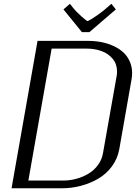

<svg xmlns="http://www.w3.org/2000/svg" viewBox="-20 -1011 748 1031"><path d="M319.8 -41.5Q355.5 -41.5 390.4 -51Q425.3 -60.5 455.1 -78.4Q484.9 -96.2 506.1 -125Q527.3 -153.8 533.2 -189.5L606.4 -603Q608.9 -615.7 608.4 -627.9Q608.4 -667 585 -695.3Q561.5 -723.6 525.1 -736.8Q488.8 -750 444.8 -750H257.3L132.3 -41.5ZM312.5 0H42L181.6 -791.5H452.1Q489.7 -791.5 524.2 -784.9Q558.6 -778.3 588.9 -764.4Q619.1 -750.5 641.4 -730.5Q663.6 -710.4 676.5 -681.6Q689.5 -652.8 689.5 -618.2Q689.5 -601.1 686 -582.5L620.6 -210.4Q611.3 -158.7 581.1 -117.7Q550.8 -76.7 507.6 -51.5Q464.4 -26.4 414.3 -13.2Q364.3 0 312.5 0ZM460 -838.4H419.9L320.8 -960.4L355.5 -990.7L374 -966.8Q386.7 -950.7 416 -924.3Q445.3 -897.9 450.2 -897.9Q453.1 -897.9 469.5 -907.7Q485.8 -917.5 509.5 -934.3Q533.2 -951.2 550.8 -966.8L578.1 -990.7L602.1 -960.4Z"/></svg>

Font: Resagnicto
Style: Italic
Weight: 500
Italic angle: -10°
Version: Version 0.999